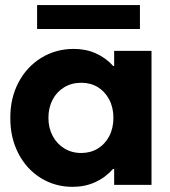

<svg xmlns="http://www.w3.org/2000/svg" viewBox="-20 -725 665 753"><path d="M427.7 -62.5H423.3Q393.6 -28.8 353.3 -10.5Q313 7.8 264.6 7.8Q195.8 7.8 139.6 -27.1Q83.5 -62 51.8 -123.8Q20 -185.5 20.5 -262.7Q20 -339.8 52.5 -401.6Q85 -463.4 142.1 -498.3Q199.2 -533.2 269.5 -533.2Q316.9 -533.2 356.2 -515.6Q395.5 -498 424.3 -465.8H427.7V-525.4H574.2V0H427.7ZM424.8 -262.7Q424.8 -303.2 408.4 -334.5Q392.1 -365.7 363.8 -383.1Q335.4 -400.4 298.8 -400.4Q261.2 -400.4 231.9 -382.8Q202.6 -365.2 186.3 -334Q169.9 -302.7 169.9 -262.7Q169.9 -223.6 186.3 -192.4Q202.6 -161.1 231.9 -143.1Q261.2 -125 298.8 -125Q335 -125 363.5 -142.3Q392.1 -159.7 408.4 -190.9Q424.8 -222.2 424.8 -262.7ZM125.5 -705.1H528.8V-611.3H125.5Z"/></svg>

Font: Reddit Sans Chocolate ExtraBold
Style: Regular
Weight: 800
Designer: Stephen Hutchings
Foundry: Reddit
Version: Version 1.011